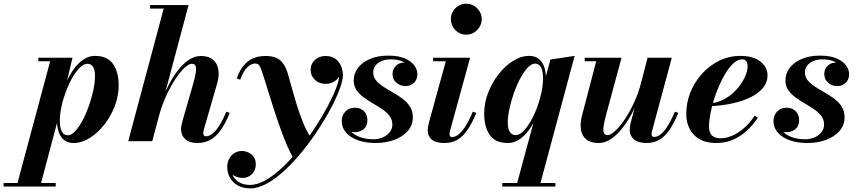

<svg xmlns="http://www.w3.org/2000/svg" viewBox="-137 -778 4722 1058"><path d="M-46 250 139.5 -440.5H74.5V-460H262.5L221 -285.5L197 -201L192 -156L84 250ZM-117 250V230.5H170V250ZM236.5 -32.5Q256 -32.5 277 -54.8Q298 -77 317.5 -113.5Q337 -150 352.5 -193.5Q368 -237 377.2 -280.5Q386.5 -324 386.5 -359.5Q386.5 -390 376.5 -408.2Q366.5 -426.5 345 -426.5Q324.5 -426.5 303.2 -405.8Q282 -385 262.2 -350.8Q242.5 -316.5 226.8 -275Q211 -233.5 201.8 -191.2Q192.5 -149 192.5 -112.5Q192.5 -76 203.2 -54.2Q214 -32.5 236.5 -32.5ZM268.5 10Q237.5 10 217 -5.8Q196.5 -21.5 186.8 -50Q177 -78.5 177 -115.5Q177 -140.5 183 -176Q189 -211.5 201 -251.5Q213 -291.5 230.8 -330.2Q248.5 -369 272 -400.5Q295.5 -432 324 -451Q352.5 -470 386.5 -470Q454 -470 485.5 -425.8Q517 -381.5 517 -307.5Q517 -250 495.5 -193.8Q474 -137.5 438 -91.5Q402 -45.5 357.8 -17.8Q313.5 10 268.5 10Z M569.5 0 765 -730.5H689.5V-750H902L702 0ZM951 10Q907 10 883.8 -11.2Q860.5 -32.5 860.5 -66.5Q860.5 -76.5 863.2 -89.2Q866 -102 869.5 -114.5L926.5 -313Q938 -353 941.8 -378Q945.5 -403 940.5 -414.8Q935.5 -426.5 920 -426.5Q903 -426.5 878.8 -403.5Q854.5 -380.5 828 -340.2Q801.5 -300 777.5 -247Q753.5 -194 737 -133H725Q736.5 -177 754.2 -224Q772 -271 795.2 -314.8Q818.5 -358.5 846 -393.5Q873.5 -428.5 904.8 -449Q936 -469.5 970 -469.5Q1012 -469.5 1036 -449.8Q1060 -430 1066 -396.2Q1072 -362.5 1060 -319.5L986 -63Q985 -59.5 984 -54Q983 -48.5 983 -44.5Q983 -27 998 -27Q1024 -27 1052.2 -59.5Q1080.5 -92 1110 -162.5L1129 -156Q1104.5 -95.5 1078 -59.2Q1051.5 -23 1020.5 -6.5Q989.5 10 951 10Z M1241.5 260Q1203 260 1174.5 244.5Q1146 229 1130.5 202Q1115 175 1115 140Q1115 117 1125.5 97.2Q1136 77.5 1154.2 65.8Q1172.5 54 1196.5 54Q1214 54 1231.5 62Q1249 70 1260.8 86.2Q1272.5 102.5 1272.5 127.5Q1272.5 161.5 1250.8 182Q1229 202.5 1201 202.5Q1181.5 202.5 1162 194.5Q1142.5 186.5 1129.2 172.5Q1116 158.5 1116 140H1135Q1135 170 1147.8 192.8Q1160.5 215.5 1184 228.2Q1207.5 241 1240.5 241Q1282 241 1328.2 214.2Q1374.5 187.5 1422 142Q1469.5 96.5 1514.8 40.5Q1560 -15.5 1599.2 -75.5Q1638.5 -135.5 1668.2 -191.5Q1698 -247.5 1715 -292Q1732 -336.5 1732 -362Q1732 -383.5 1723.5 -403.8Q1715 -424 1698 -436.8Q1681 -449.5 1656.5 -449.5V-468.5Q1681 -468.5 1700.5 -457.5Q1720 -446.5 1730.8 -429Q1741.5 -411.5 1741.5 -392Q1741.5 -370.5 1730 -353.2Q1718.5 -336 1699.5 -326Q1680.5 -316 1658.5 -316Q1621 -316 1597.8 -338.8Q1574.5 -361.5 1574.5 -393Q1574.5 -425.5 1598 -447.5Q1621.5 -469.5 1656.5 -469.5Q1691.5 -469.5 1712.5 -453.2Q1733.5 -437 1743 -412.5Q1752.5 -388 1752.5 -363.5Q1752.5 -335.5 1735.2 -288.5Q1718 -241.5 1687.5 -183.5Q1657 -125.5 1616.8 -64Q1576.5 -2.5 1529.8 55.2Q1483 113 1433.5 159.2Q1384 205.5 1335 232.8Q1286 260 1241.5 260ZM1480 95Q1461.5 63.5 1443 19.8Q1424.5 -24 1406.8 -73.8Q1389 -123.5 1372.8 -174Q1356.5 -224.5 1342.5 -269.8Q1328.5 -315 1317.5 -350Q1306.5 -385 1299.5 -403Q1296.5 -411 1290 -419.5Q1283.5 -428 1268.5 -428Q1249 -428 1227 -408.2Q1205 -388.5 1186.5 -338.5L1167.5 -346.5Q1184 -391.5 1207 -418.5Q1230 -445.5 1259.8 -457.5Q1289.5 -469.5 1325.5 -469.5Q1383 -469.5 1409.5 -443.5Q1436 -417.5 1448 -375.5Q1458 -342 1470.5 -296Q1483 -250 1498.5 -200Q1514 -150 1533 -103Q1552 -56 1575.5 -20Q1565.5 -6 1554.5 8Q1543.5 22 1531.2 36.5Q1519 51 1506 65.8Q1493 80.5 1480 95Z M1931.5 10Q1878 10 1836.2 -4.8Q1794.5 -19.5 1770.2 -47Q1746 -74.5 1746 -111.5Q1746 -141.5 1765.8 -163Q1785.5 -184.5 1818.5 -184.5Q1848.5 -184.5 1868 -165.8Q1887.5 -147 1887.5 -115.5Q1887.5 -83 1866.5 -66.2Q1845.5 -49.5 1817 -49.5Q1798 -49.5 1782 -57.8Q1766 -66 1756.5 -80Q1747 -94 1747 -111.5H1774Q1774 -80 1793.8 -57.2Q1813.5 -34.5 1847 -22.5Q1880.5 -10.5 1921 -10.5Q1947.5 -10.5 1971.2 -20.5Q1995 -30.5 2010 -48.8Q2025 -67 2025 -92Q2025 -118.5 2009.8 -138.8Q1994.5 -159 1970.2 -175.5Q1946 -192 1918.5 -208Q1891 -224 1866.8 -241.8Q1842.5 -259.5 1827.2 -282Q1812 -304.5 1812 -334.5Q1812 -373 1835.5 -404Q1859 -435 1901.8 -453.2Q1944.5 -471.5 2002.5 -471.5Q2059 -471.5 2094.2 -456Q2129.5 -440.5 2146.2 -417.2Q2163 -394 2163 -370.5Q2163 -338 2143 -320.8Q2123 -303.5 2098 -303.5Q2070 -303.5 2048 -321.5Q2026 -339.5 2026 -371.5Q2026 -397 2044.5 -415.2Q2063 -433.5 2093 -433.5Q2119.5 -433.5 2140.8 -416Q2162 -398.5 2162 -370.5H2138.5Q2138.5 -390.5 2123.5 -409Q2108.5 -427.5 2081 -439.2Q2053.5 -451 2015 -451Q1988 -451 1966.5 -442Q1945 -433 1932.2 -417Q1919.5 -401 1919.5 -379.5Q1919.5 -354 1935.2 -335Q1951 -316 1975.8 -300Q2000.5 -284 2028.5 -268.2Q2056.5 -252.5 2081.5 -233.8Q2106.5 -215 2122.2 -190.5Q2138 -166 2138 -132Q2138 -89 2110.8 -57Q2083.5 -25 2036.8 -7.5Q1990 10 1931.5 10Z M2312 10Q2263.5 10 2241.8 -9Q2220 -28 2220 -59Q2220 -72.5 2222.5 -84Q2225 -95.5 2227 -104L2319.5 -440.5H2249.5V-460H2453.5L2342.5 -56Q2341.5 -52 2340.8 -47.5Q2340 -43 2340 -39Q2340 -32 2343.2 -27.5Q2346.5 -23 2355 -23Q2370.5 -23 2387.8 -35.5Q2405 -48 2425.2 -78.2Q2445.5 -108.5 2468.5 -162.5L2488 -156Q2464 -98.5 2438.8 -61.8Q2413.5 -25 2383 -7.5Q2352.5 10 2312 10ZM2432 -587Q2408 -587 2388.8 -599Q2369.5 -611 2358.5 -630.5Q2347.5 -650 2347.5 -672.5Q2347.5 -695.5 2358.5 -714.8Q2369.5 -734 2388.8 -745.8Q2408 -757.5 2432 -757.5Q2456 -757.5 2475.2 -745.8Q2494.5 -734 2506 -714.8Q2517.5 -695.5 2517.5 -672.5Q2517.5 -650 2506 -630.5Q2494.5 -611 2475.2 -599Q2456 -587 2432 -587Z M2707.5 250 2822 -173.5Q2829.5 -194.5 2840.5 -215.5Q2851.5 -236.5 2857 -258L2858 -309L2896 -450L3029.5 -470L2836 250ZM2631 250V230.5H2923.5V250ZM2661.5 10Q2592.5 10 2561.8 -34.2Q2531 -78.5 2531 -152.5Q2531 -210 2552.5 -266.2Q2574 -322.5 2610 -368.5Q2646 -414.5 2690 -442.2Q2734 -470 2779.5 -470Q2810.5 -470 2830.8 -454.5Q2851 -439 2861.2 -410.8Q2871.5 -382.5 2871.5 -344.5Q2871.5 -319 2865.2 -283.2Q2859 -247.5 2846.8 -207.5Q2834.5 -167.5 2816.8 -129Q2799 -90.5 2775.5 -59Q2752 -27.5 2723.5 -8.8Q2695 10 2661.5 10ZM2704.5 -33.5Q2725 -33.5 2746 -54.2Q2767 -75 2786.8 -109Q2806.5 -143 2822 -184.5Q2837.5 -226 2846.5 -268.5Q2855.5 -311 2855.5 -347.5Q2855.5 -372 2850.8 -390Q2846 -408 2836.2 -417.8Q2826.5 -427.5 2811.5 -427.5Q2791.5 -427.5 2770.8 -405.2Q2750 -383 2730.2 -346.5Q2710.5 -310 2695 -266.2Q2679.5 -222.5 2670.2 -179.2Q2661 -136 2661 -100.5Q2661 -70.5 2672 -52Q2683 -33.5 2704.5 -33.5Z M3162 10Q3117.5 10 3093.5 -9.8Q3069.5 -29.5 3064.2 -63.8Q3059 -98 3070 -141L3148.5 -440.5H3085V-460H3288L3203.5 -147.5Q3193 -108.5 3189.2 -83.2Q3185.5 -58 3190.5 -45.8Q3195.5 -33.5 3211.5 -33.5Q3228 -33.5 3253.2 -56.8Q3278.5 -80 3305.8 -120.5Q3333 -161 3357.5 -214Q3382 -267 3397 -327H3412.5Q3401.5 -283.5 3383.2 -236.5Q3365 -189.5 3341 -145.8Q3317 -102 3288.2 -66.8Q3259.5 -31.5 3227.8 -10.8Q3196 10 3162 10ZM3426.5 10Q3378 10 3355.5 -10.5Q3333 -31 3333 -62Q3333 -70 3334.2 -79.8Q3335.5 -89.5 3337.5 -97.5L3431.5 -460H3565L3456 -56Q3455 -51.5 3454.2 -47Q3453.5 -42.5 3453.5 -38.5Q3453.5 -23.5 3467.5 -23.5Q3483.5 -23.5 3501 -35.8Q3518.5 -48 3538.5 -78.2Q3558.5 -108.5 3582 -162.5L3601 -156Q3577 -98.5 3551.8 -61.8Q3526.5 -25 3496 -7.5Q3465.5 10 3426.5 10Z M3808 10Q3753.5 10 3717.2 -11.2Q3681 -32.5 3662.8 -68.8Q3644.5 -105 3644.5 -150Q3644.5 -211.5 3667.5 -269Q3690.5 -326.5 3731.5 -371.8Q3772.5 -417 3826.5 -443.5Q3880.5 -470 3942.5 -470Q4013.5 -470 4053 -439Q4092.5 -408 4092.5 -363Q4092.5 -326.5 4069.8 -296.8Q4047 -267 4004.8 -245Q3962.5 -223 3904 -209.5Q3845.5 -196 3773.5 -192.5V-208Q3809 -210.5 3840.5 -225Q3872 -239.5 3898 -262Q3924 -284.5 3942.8 -311Q3961.5 -337.5 3972 -364.2Q3982.5 -391 3982.5 -413.5Q3982.5 -429 3975.8 -440Q3969 -451 3952.5 -451Q3930.5 -451 3908.2 -432.2Q3886 -413.5 3865.8 -381.8Q3845.5 -350 3828 -311Q3810.5 -272 3797.5 -230.2Q3784.5 -188.5 3777.2 -149.8Q3770 -111 3770 -81Q3770 -44.5 3787.5 -30.2Q3805 -16 3832.5 -16Q3866 -16 3900.2 -31.2Q3934.5 -46.5 3965.5 -74.5Q3996.5 -102.5 4021.5 -140.5L4039 -129.5Q4015.5 -94 3983 -62.2Q3950.5 -30.5 3907.2 -10.2Q3864 10 3808 10Z M4310.5 10Q4257 10 4215.2 -4.8Q4173.5 -19.5 4149.2 -47Q4125 -74.5 4125 -111.5Q4125 -141.5 4144.8 -163Q4164.5 -184.5 4197.5 -184.5Q4227.5 -184.5 4247 -165.8Q4266.5 -147 4266.5 -115.5Q4266.5 -83 4245.5 -66.2Q4224.5 -49.5 4196 -49.5Q4177 -49.5 4161 -57.8Q4145 -66 4135.5 -80Q4126 -94 4126 -111.5H4153Q4153 -80 4172.8 -57.2Q4192.5 -34.5 4226 -22.5Q4259.5 -10.5 4300 -10.5Q4326.5 -10.5 4350.2 -20.5Q4374 -30.5 4389 -48.8Q4404 -67 4404 -92Q4404 -118.5 4388.8 -138.8Q4373.5 -159 4349.2 -175.5Q4325 -192 4297.5 -208Q4270 -224 4245.8 -241.8Q4221.5 -259.5 4206.2 -282Q4191 -304.5 4191 -334.5Q4191 -373 4214.5 -404Q4238 -435 4280.8 -453.2Q4323.5 -471.5 4381.5 -471.5Q4438 -471.5 4473.2 -456Q4508.5 -440.5 4525.2 -417.2Q4542 -394 4542 -370.5Q4542 -338 4522 -320.8Q4502 -303.5 4477 -303.5Q4449 -303.5 4427 -321.5Q4405 -339.5 4405 -371.5Q4405 -397 4423.5 -415.2Q4442 -433.5 4472 -433.5Q4498.5 -433.5 4519.8 -416Q4541 -398.5 4541 -370.5H4517.5Q4517.5 -390.5 4502.5 -409Q4487.5 -427.5 4460 -439.2Q4432.5 -451 4394 -451Q4367 -451 4345.5 -442Q4324 -433 4311.2 -417Q4298.5 -401 4298.5 -379.5Q4298.5 -354 4314.2 -335Q4330 -316 4354.8 -300Q4379.5 -284 4407.5 -268.2Q4435.5 -252.5 4460.5 -233.8Q4485.5 -215 4501.2 -190.5Q4517 -166 4517 -132Q4517 -89 4489.8 -57Q4462.5 -25 4415.8 -7.5Q4369 10 4310.5 10Z"/></svg>

Font: Bodoni Moda 11pt
Style: Bold Italic
Weight: 700
Italic angle: -13°
Designer: Owen Earl
Foundry: indestructible type
Version: Version 2.004